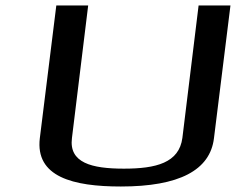

<svg xmlns="http://www.w3.org/2000/svg" viewBox="-20 -669 885 699"><path d="M431 -55C314 -55 230 -76 242 -167L301 -649H185L125 -166C108 -25 246 10 420 10C632 10 745 -49 759 -166L819 -649H703L644 -167C632 -76 548 -55 431 -55Z"/></svg>

Font: Gamestation Extended
Style: Italic
Weight: 400
Width: 7
Designer: Jonas Hecksher
Foundry: Jonas Hecksher, Playtypeª, e-types AS
Version: Version 1.003